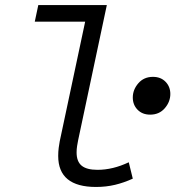

<svg xmlns="http://www.w3.org/2000/svg" viewBox="-20 -730 696 762"><path d="M361 12Q211 12 211 -111Q211 -128 213 -143.5Q215 -159 217 -169L318 -644H118L132 -710H404L290 -173Q288 -163 286 -150.5Q284 -138 284 -125Q284 -89 304 -72.5Q324 -56 367 -56Q428 -56 491 -86L507 -21Q472 -5 436.5 3.5Q401 12 361 12ZM576 -275Q545 -275 526 -294.5Q507 -314 507 -343Q507 -374 529 -399.5Q551 -425 587 -425Q618 -425 637 -405.5Q656 -386 656 -357Q656 -326 634 -300.5Q612 -275 576 -275Z"/></svg>

Font: Sometype Mono
Style: Italic
Weight: 400
Italic angle: -12°
Monospace: yes
Designer: Ryoichi Tsunekawa
Foundry: Dharma Type
Version: Version 1.000; ttfautohint (v1.8.3)